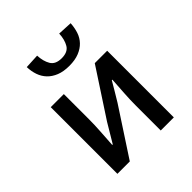

<svg xmlns="http://www.w3.org/2000/svg" viewBox="-198 -862 996 996"><g transform="rotate(-45 300.0 -364.0)"><path d="M93 0V-489H189V-303Q189 -265 186 -218.5Q183 -172 180 -125H184Q197 -148 215 -177Q233 -206 246 -229L416 -489H507V0H411V-185Q411 -224 414 -270.5Q417 -317 420 -364H416Q403 -341 385 -311.5Q367 -282 354 -260L184 0ZM313 -572Q271 -572 241 -584Q211 -596 191.5 -616.5Q172 -637 162.5 -664.5Q153 -692 152 -724L232 -728Q234 -685 251 -656.5Q268 -628 313 -628Q358 -628 375 -656.5Q392 -685 394 -728L474 -724Q472 -692 463 -664.5Q454 -637 434.5 -616.5Q415 -596 385 -584Q355 -572 313 -572Z"/></g></svg>

Font: Source Code Pro Medium
Style: Regular
Weight: 500
Monospace: yes
Designer: Paul D. Hunt, Teo Tuominen
Foundry: Adobe Systems Incorporated
Version: Version 2.030;PS 1.000;hotconv 16.6.51;makeotf.lib2.5.65220